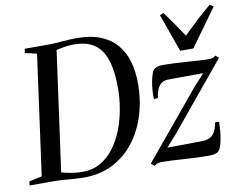

<svg xmlns="http://www.w3.org/2000/svg" viewBox="-98 -922 1336 1053"><g transform="rotate(-10 569.5 -395.5)"><path d="M90.5 -743H227.5Q267.5 -744 306.2 -747.5Q345 -751 382 -751Q460 -751 514.8 -728.5Q569.5 -706 603.8 -665.2Q638 -624.5 653.8 -569Q669.5 -513.5 669.5 -447Q669.5 -355.5 644.2 -273.2Q619 -191 570.2 -127.5Q521.5 -64 450.8 -27.5Q380 9 289.5 9Q264.5 9 243.5 7.5Q222.5 6 202.2 4.2Q182 2.5 160.8 1.2Q139.5 0 114 0H-13L-10.5 -22.5L61 -37.5L152.5 -705L87.5 -720ZM166.5 -16.5 144 -46.5Q165.5 -41.5 187.5 -36Q209.5 -30.5 234 -26.8Q258.5 -23 287.5 -23Q342.5 -23 386 -47.8Q429.5 -72.5 461.5 -114.8Q493.5 -157 514.8 -211Q536 -265 546.5 -325Q557 -385 557 -443.5Q557 -511.5 546.5 -563Q536 -614.5 513 -649.5Q490 -684.5 452.5 -702Q415 -719.5 360.5 -719.5Q338 -719.5 316.2 -716.5Q294.5 -713.5 276 -709.5Q257.5 -705.5 245.5 -702L264.5 -727ZM1031.5 -441Q1019.5 -441 999 -441Q978.5 -441 954 -440.8Q929.5 -440.5 905.5 -440.5Q881.5 -440.5 862.2 -440.2Q843 -440 833.5 -440Q809 -439 794.5 -425.8Q780 -412.5 772.8 -392.2Q765.5 -372 762.5 -349H740.5Q739.5 -367 741 -392Q742.5 -417 747 -442.8Q751.5 -468.5 758.8 -488.2Q766 -508 777 -514Q782.5 -518 793.2 -521Q804 -524 823 -524Q852 -524 886.5 -522.2Q921 -520.5 955.8 -518Q990.5 -515.5 1021.2 -513.5Q1052 -511.5 1073 -511.5Q1087 -511.5 1095.5 -513.8Q1104 -516 1113.5 -524.5L1131.5 -509.5L826 -139.5L767.5 -73.5Q786.5 -73.5 815 -73.5Q843.5 -73.5 874 -74Q904.5 -74.5 930.2 -74.8Q956 -75 969 -75.5Q1003.5 -77 1022.8 -99.2Q1042 -121.5 1049 -164H1071Q1070.5 -142 1068.5 -117Q1066.5 -92 1062.2 -68.5Q1058 -45 1051.5 -27Q1045 -9 1035.5 -1.5Q1029 3.5 1016 6.8Q1003 10 981.5 10Q951 10 914.5 8.5Q878 7 841.8 4.5Q805.5 2 775.2 0.5Q745 -1 726.5 -1Q710 -1 700 2Q690 5 681 13L662 -2.5L972.5 -376.5ZM928.5 -584 853 -795.5 873.5 -804Q897 -773 922 -736.8Q947 -700.5 974 -660.5Q1010 -695 1047.5 -730.8Q1085 -766.5 1131 -804L1152 -792L1001.5 -584Z"/></g></svg>

Font: Merriweather 120pt
Style: Italic
Weight: 400
Italic angle: -7.8°
Version: Version 2.101